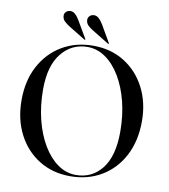

<svg xmlns="http://www.w3.org/2000/svg" viewBox="-94 -954 917 1043"><g transform="rotate(10 364.0 -432.0)"><path d="M365.5 -710Q463 -710 537.5 -663.5Q612 -617 654 -535.8Q696 -454.5 696 -351.5Q696 -242.5 653.5 -161.2Q611 -80 535.8 -35Q460.5 10 363 10Q265.5 10 190.8 -36.5Q116 -83 74 -164.8Q32 -246.5 32 -352Q32 -459.5 75 -540Q118 -620.5 193.2 -665.2Q268.5 -710 365.5 -710ZM590 -274.5Q590 -363 570.8 -439.8Q551.5 -516.5 516.8 -574.8Q482 -633 435.8 -665.5Q389.5 -698 336 -698Q248.5 -698 192.8 -628.8Q137 -559.5 137 -429.5Q137 -340 156.5 -262.2Q176 -184.5 211 -126Q246 -67.5 292.2 -34.8Q338.5 -2 392.5 -2Q481 -2 535.5 -71Q590 -140 590 -274.5ZM391.5 -831.5 444.5 -740Q447 -736.5 445.5 -734.5Q444 -733 440.5 -735L350 -790.5Q333 -800.5 320.8 -812.2Q308.5 -824 307.5 -841.5Q307 -854.5 315.8 -863.8Q324.5 -873 338.5 -874Q353 -875 366 -863.8Q379 -852.5 391.5 -831.5ZM261 -831.5 314.5 -740Q317 -736.5 315.5 -734.5Q314 -733 310 -735L219.5 -790.5Q203.5 -800.5 191 -812.2Q178.5 -824 177.5 -841.5Q176.5 -854.5 185.5 -863.8Q194.5 -873 208.5 -874Q223 -875 236 -863.8Q249 -852.5 261 -831.5Z"/></g></svg>

Font: Fraunces144ptRegular
Style: Regular
Weight: 400
Version: Version 1.000;[0bf87f6ff]